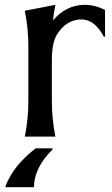

<svg xmlns="http://www.w3.org/2000/svg" viewBox="-20 -567 466 797"><path d="M2.9 210V205.1Q36.1 119.6 127.9 48.8H197.8V53.7Q121.1 129.9 121.1 210ZM83 0Q97.7 -73.2 97.7 -146.5V-376Q97.7 -449.2 83 -522.5L210 -546.9Q203.6 -514.6 199.7 -481.9Q254.9 -546.9 331.5 -546.9Q374 -546.9 416 -525.9V-414.6H411.1Q373 -486.3 318.4 -486.3Q255.9 -486.3 216.8 -424.3Q195.3 -390.1 195.3 -317.4V-146.5Q195.3 -73.2 210 0Z"/></svg>

Font: Classica
Style: Book
Weight: 400
Version: Version 1.001